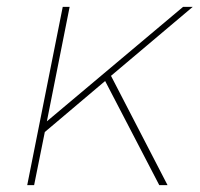

<svg xmlns="http://www.w3.org/2000/svg" viewBox="-20 -537 579 557"><path d="M466 0H442L285 -302L110 -154L79 0H59L162 -517H182L116 -185L511 -517H539L302 -317Z"/></svg>

Font: Argentum Sans Thin
Style: Italic
Weight: 100
Italic angle: -11°
Designer: Julieta Ulanovsky (font), Cristiano Sobral (main changes and remaster)
Foundry: Julieta Ulanovsky (font), Cristiano Sobral (main changes and remaster)
Version: Version 2.007;June 15, 2022;FontCreator 14.0.0.2814 64-bit; 